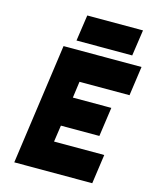

<svg xmlns="http://www.w3.org/2000/svg" viewBox="-131 -988 868 1075"><g transform="rotate(15 303.5 -450.0)"><path d="M217 -749H540L562 -900H239ZM57 0H509L533 -170H242L256 -266H479L503 -435H280L293 -530H583L607 -700H155Z"/></g></svg>

Font: Unageo
Style: Black-Italic
Weight: 900
Designer: Richard Sepsi
Foundry: Richard Sepsi
Version: Version 2.000